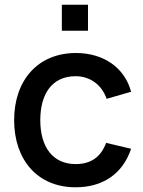

<svg xmlns="http://www.w3.org/2000/svg" viewBox="-20 -780 608 815"><path d="M242.5 -649.5H353.5V-760H242.5ZM301 15C417 15 501 -42.5 536.5 -148.5L430.5 -173.5C409 -116 368.5 -83.5 301 -83.5C204 -83.5 151 -156 151 -270C151 -381.5 201 -456.5 301 -456.5C361.5 -456.5 412 -421 432.5 -360.5L536.5 -390.5C509.5 -492 420.5 -555 302.5 -555C140.5 -555 40 -439 40 -270C40 -103 138 15 301 15Z"/></svg>

Font: Vela Sans SemBd
Style: Regular
Weight: 600
Designer: Principal design: Mikhail Sharanda - project Manrope.
Design modification: Ravid Balaliev
Foundry: Mikhail Sharanda
Version: Version 1.001